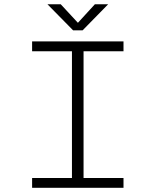

<svg xmlns="http://www.w3.org/2000/svg" viewBox="-20 -898 750 918"><path d="M497 -877.5 375 -753H329.5L207 -877.5H270.5L352.5 -789L433.5 -877.5ZM570.5 -653H379.5V-47H570.5V0H133.5V-47H324V-653H133.5V-700H570.5Z"/></svg>

Font: League Mono UltraLight
Style: Regular
Weight: 200
Width: 6
Designer: Tyler Finck
Foundry: The League of Moveable Type / Tyler Finck
Version: Version 2.210